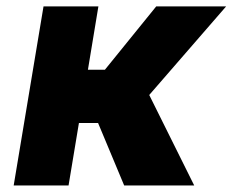

<svg xmlns="http://www.w3.org/2000/svg" viewBox="-20 -565 724 585"><path d="M112.6 -545.5H279.8L247.9 -352.6H299.7L456 -545.5H669L434.7 -275.6L571.7 0H358.3L278.8 -190.3H220.5L188.9 0H21.7Z"/></svg>

Font: Inter P Extra Bold
Style: Italic
Weight: 800
Italic angle: 9.39999°
Designer: Rasmus Andersson
Foundry: rsms
Version: Version 3.018;git-588b23468